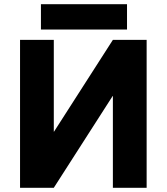

<svg xmlns="http://www.w3.org/2000/svg" viewBox="-20 -891 790 910"><path d="M174 -871H582V-751H174ZM515 -436V-1H675V-702H515L236 -267H235V-702H75V-1H235L514 -436Z"/></svg>

Font: Hussar
Style: BoldWeb
Weight: 700
Foundry: Cannot Into Space Fonts
Version: Version 2.00